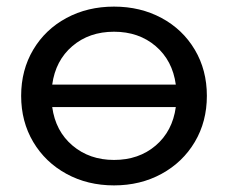

<svg xmlns="http://www.w3.org/2000/svg" viewBox="-20 -555 690 581"><path d="M606 -265Q606 -187 569.5 -125.5Q533 -64 469 -29Q405 6 325 6Q245 6 181 -29Q117 -64 80.5 -125.5Q44 -187 44 -265Q44 -343 80.5 -404.5Q117 -466 181 -500.5Q245 -535 325 -535Q405 -535 469 -500.5Q533 -466 569.5 -404.5Q606 -343 606 -265ZM138 -299H512Q502 -372 451 -415.5Q400 -459 325 -459Q250 -459 199 -415.5Q148 -372 138 -299ZM512 -231H138Q148 -158 199.5 -114.5Q251 -71 325 -71Q400 -71 451 -114.5Q502 -158 512 -231Z"/></svg>

Font: APTA Sans Medium
Style: Bold
Weight: 500
Version: Version 7.200